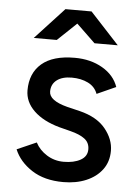

<svg xmlns="http://www.w3.org/2000/svg" viewBox="-52 -753 578 806"><g transform="rotate(5 236.5 -350.0)"><path d="M245 12Q165 12 112 -22.5Q59 -57 38 -108L120 -144Q136 -113 168 -93Q200 -73 239 -73Q282 -73 310 -88.5Q338 -104 338 -134Q338 -162 317 -178Q296 -194 256 -204L209 -216Q140 -235 101 -272.5Q62 -310 62 -359Q62 -431 109 -471.5Q156 -512 248 -512Q315 -512 365 -483Q415 -454 432 -405L352 -369Q341 -399 311.5 -413.5Q282 -428 243 -428Q203 -428 180 -410.5Q157 -393 157 -362Q157 -324 234 -304L288 -291Q361 -273 397 -229Q433 -185 433 -136Q433 -90 408.5 -57Q384 -24 341.5 -6Q299 12 245 12ZM69 -580 191 -712H301L423 -580H325L246 -656L166 -580Z"/></g></svg>

Font: Figtree Medium
Style: Regular
Weight: 500
Designer: Erik Kennedy
Foundry: Erik Kennedy
Version: Version 2.001; ttfautohint (v1.8.4.7-5d5b);gftools[0.9.27]